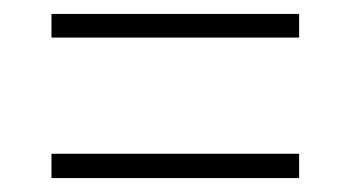

<svg xmlns="http://www.w3.org/2000/svg" viewBox="-20 -495 505 276"><path d="M54 -441V-475H410V-441ZM54 -239V-274H410V-239Z"/></svg>

Font: Noto Serif Myanmar Condensed ExtraLight
Style: Regular
Weight: 200
Width: 3
Designer: Ben Mitchell and the Monotype Design Team
Foundry: Monotype Imaging Inc.
Version: Version 2.106; ttfautohint (v1.8.4.7-5d5b)